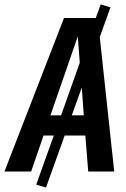

<svg xmlns="http://www.w3.org/2000/svg" viewBox="-59 -772 569 864"><path d="M338 0 325 -162H232L148 72L104 59L183 -162H137L81 0H-39L229 -691H372L394 -752L438 -739L390 -605L455 0ZM168 -253H216L300 -490L291 -608ZM264 -253H318L309 -378Z"/></svg>

Font: Fira Sans Extra Condensed Medium
Style: Italic
Weight: 500
Width: 3
Italic angle: -8°
Designer: Carrois Corporate & Edenspiekermann AG
Foundry: Carrois Corporate GbR & Edenspiekermann AG
Version: Version 4.203